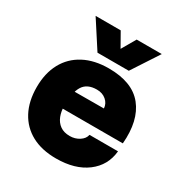

<svg xmlns="http://www.w3.org/2000/svg" viewBox="-184 -925 1018 1073"><g transform="rotate(30 325.0 -388.5)"><path d="M329 12Q237 12 172 -23Q107 -58 72 -123.5Q37 -189 37 -280Q37 -370 72.5 -435.5Q108 -501 175 -536.5Q242 -572 335 -572Q487 -572 555.5 -486.5Q624 -401 611 -248H182L183 -363L422 -364Q420 -395 396 -415.5Q372 -436 336 -436Q274 -436 248 -395Q222 -354 222 -271Q222 -231 234 -200.5Q246 -170 270.5 -152.5Q295 -135 333 -135Q367 -135 394 -152.5Q421 -170 426 -196H610Q601 -101 526 -44.5Q451 12 329 12ZM123 -789H285L336 -699L388 -789H550L437 -616H235Z"/></g></svg>

Font: Azeret Mono ExtraBold
Style: Regular
Weight: 800
Designer: Martin Vácha
Foundry: Displaay
Version: Version 1.002